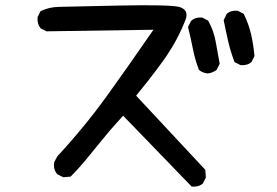

<svg xmlns="http://www.w3.org/2000/svg" viewBox="-20 -683 1040 721"><path d="M697.8 15.6 442.4 -248.5Q413.6 -217.3 388.2 -187.5Q379.4 -176.8 368.7 -163.8Q357.9 -150.9 345.5 -135.7Q333 -120.6 318.8 -103Q297.9 -77.1 279.8 -56.6Q261.7 -36.1 246.1 -21L244.6 -19.5H242.7L219.2 -17.6H217.8L216.3 -18.1L196.8 -27.8L195.8 -28.3L194.8 -29.3Q179.2 -46.9 183.6 -73.2V-74.2L184.1 -75.2L195.8 -96.7L196.3 -97.2L196.8 -97.7Q297.4 -206.1 382.8 -324.7Q465.8 -439.9 556.2 -571.3L156.2 -565.4H154.8L153.8 -565.9L134.3 -575.7L132.8 -576.2L132.3 -577.1Q119.1 -592.8 121.1 -617.7V-618.7L121.6 -619.6L131.3 -639.2L132.3 -641.1L134.3 -642.1Q164.6 -656.2 200.2 -657.2Q234.4 -658.2 424.3 -662.1Q519 -664.1 575.9 -662.8Q632.8 -661.6 652.3 -657.2Q653.3 -656.7 654.5 -656.5Q655.8 -656.2 656.7 -655.8Q657.7 -655.3 658.7 -655Q659.7 -654.8 660.6 -654.3Q661.6 -653.8 662.6 -653.3Q692.4 -639.2 672.4 -598.1Q663.1 -575.2 652.1 -553Q641.1 -530.8 628.4 -509.5Q615.7 -488.3 601.6 -467.3Q587.4 -447.3 570.3 -424.3Q553.2 -401.4 533.4 -376.2Q513.7 -351.1 491.2 -323.7L749.5 -46.9L751 -45.4V-43.5L752.9 -18.1V-16.6L752.4 -15.1L742.7 4.4L742.2 5.9L741.2 6.3Q733.4 13.2 723.4 15.9Q713.4 18.6 701.7 17.6H699.2ZM759.3 -407.2Q740.7 -409.2 727.5 -420.4L726.6 -421.4L726.1 -422.9Q719.2 -441.4 713.6 -460.9Q708 -480.5 704.1 -501Q696.3 -540.5 686.5 -579.6L686 -581.5L687 -583.5L696.8 -603L697.3 -604L698.2 -605Q713.9 -619.1 737.8 -617.2H738.8L740.2 -616.7L760.7 -606L762.2 -605L762.7 -603.5Q782.7 -567.4 790 -526.4Q796.9 -486.3 804.7 -445.3L805.2 -443.4L804.2 -441.9L794.4 -422.4L793.5 -420.9L792.5 -419.9Q785.2 -414.6 777.1 -411.4Q769 -408.2 760.3 -407.2H759.8ZM882.3 -439 862.8 -448.7 860.4 -449.7 859.9 -452.1Q845.7 -489.7 836.9 -527.8Q828.1 -565.9 820.3 -605.5L819.8 -607.4L820.8 -608.9L830.6 -629.4L831.1 -630.4L832 -631.3Q839.8 -638.2 849.9 -640.9Q859.9 -643.6 871.6 -642.6H872.6L873.5 -642.1L893.1 -632.3L895 -631.3L896 -629.4Q904.8 -611.3 911.6 -592.3Q918.5 -573.2 922.9 -554.2Q931.6 -515.6 935.5 -474.1V-472.7L935.1 -471.2L925.3 -451.7L924.8 -450.2L923.8 -449.7Q916 -442.9 906 -440.2Q896 -437.5 884.3 -438.5H883.3Z"/></svg>

Font: NaikaiFont
Style: SemiBold
Weight: 600
Version: Version 1.89